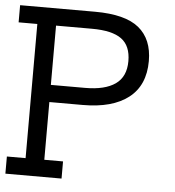

<svg xmlns="http://www.w3.org/2000/svg" viewBox="-51 -739 716 786"><g transform="rotate(5 307.5 -346.0)"><path d="M153.8 -307.7V-70.5H230.8V0H0V-70.5H76.9V-621.8H0V-692.3H307.7Q432.1 -692.3 488.5 -646.2Q544.9 -600 544.9 -510.3Q544.9 -410.3 478.8 -359Q412.8 -307.7 291 -307.7ZM294.9 -378.2Q375.6 -378.2 418.6 -408.3Q461.5 -438.5 461.5 -502.6Q461.5 -565.4 423.1 -593.6Q384.6 -621.8 301.3 -621.8H153.8V-378.2Z"/></g></svg>

Font: Slabo 13px
Style: Regular
Weight: 400
Designer: John Hudson
Foundry: Tiro Typeworks Ltd.
Version: Version 1.02 Build 005a